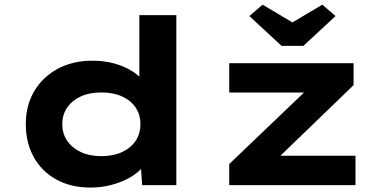

<svg xmlns="http://www.w3.org/2000/svg" viewBox="-20 -806 1658 836"><path d="M374.1 10.6Q288.5 10.6 225.2 -24.4Q161.8 -59.4 127 -122Q92.3 -184.6 92.3 -265.3Q92.3 -346.4 128.8 -408.5Q165.4 -470.6 230.9 -506.2Q296.4 -541.7 381.6 -541.7Q431.8 -541.7 474.3 -530.5Q516.9 -519.2 549.9 -499.5Q582.9 -479.8 602.4 -455.9Q622 -432.1 625.5 -406.5L586.8 -397.6V-740H747.8V0H598.9L589.7 -135L621.8 -124.8Q618.9 -99.7 598.6 -75.5Q578.3 -51.4 544.1 -32.2Q509.9 -13 466.3 -1.2Q422.6 10.6 374.1 10.6ZM421 -126.1Q473.3 -126.1 511.6 -144Q549.9 -162 570.7 -193Q591.4 -224.1 591.4 -265.3Q591.4 -306.5 570.7 -337.6Q549.9 -368.6 511.6 -386.1Q473.3 -403.5 421 -403.5Q369.4 -403.5 331.6 -386.1Q293.7 -368.6 272.5 -337.6Q251.2 -306.5 251.2 -265.3Q251.2 -224.1 272.5 -193Q293.7 -162 331.6 -144Q369.4 -126.1 421 -126.1ZM978.1 0V-91.7L1356.6 -453.7L1368.6 -403H978.1V-530.7H1519.5V-435.3L1155.5 -84L1140.5 -127.8H1527.8V0ZM1205.8 -606.4 1065.8 -736.1 1123.3 -785.7 1268.4 -699.5H1238.4L1383.5 -785.7L1441 -736.1L1301 -606.4Z"/></svg>

Font: Lexend Peta
Style: Regular
Weight: 400
Designer: Bonnie Shaver-Troup, Thomas Jockin
Foundry: Lexend
Version: Version 1.007